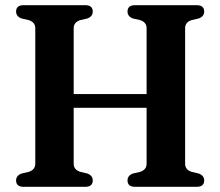

<svg xmlns="http://www.w3.org/2000/svg" viewBox="-20 -720 849 740"><path d="M264 -89Q264 -65.5 290 -57.5L317.5 -51Q337.5 -43 337.5 -24.5Q337.5 0 308.5 0H71Q42 0 42 -24.5Q42 -43 62.5 -51L90 -57.5Q116 -65.5 116 -89V-611.5Q116 -634.5 90.5 -642.5L62.5 -649Q42 -657 42 -675.5Q42 -700 71 -700H308.5Q337.5 -700 337.5 -675.5Q337.5 -657 317.5 -649L289.5 -642.5Q264 -634.5 264 -611.5V-357.5H545V-611.5Q545 -634.5 520 -642.5L491.5 -649Q471.5 -657 471.5 -675.5Q471.5 -700 500.5 -700H738Q767 -700 767 -675.5Q767 -657 746.5 -649L718.5 -642.5Q693.5 -634.5 693.5 -611.5V-89Q693.5 -65.5 719 -57.5L746.5 -51Q767 -43 767 -24.5Q767 0 738 0H500.5Q471.5 0 471.5 -24.5Q471.5 -43 491.5 -51L519.5 -57.5Q545 -65.5 545 -89V-304.5H264Z"/></svg>

Font: Fraunces 72pt Soft SemiBold
Style: Regular
Weight: 600
Version: Version 1.000;[b76b70a41]